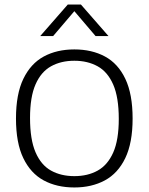

<svg xmlns="http://www.w3.org/2000/svg" viewBox="-20 -820 656 847"><path d="M308 7Q230.5 7 172.8 -24.2Q115 -55.5 82.8 -122.5Q50.5 -189.5 50.5 -297Q50.5 -405 83 -472.2Q115.5 -539.5 173.2 -570.8Q231 -602 308 -602Q385 -602 443 -570.8Q501 -539.5 533 -472Q565 -404.5 565 -297Q565 -190 532.8 -122.8Q500.5 -55.5 442.5 -24.2Q384.5 7 308 7ZM308 -43Q367 -43 411 -67.5Q455 -92 479.5 -147.2Q504 -202.5 504 -295.5Q504 -390.5 479.5 -446.8Q455 -503 410.8 -527.5Q366.5 -552 308 -552Q249 -552 205 -527.5Q161 -503 136.8 -447.8Q112.5 -392.5 112.5 -299.5Q112.5 -204.5 136.8 -148.2Q161 -92 205 -67.5Q249 -43 308 -43ZM157.5 -661 279 -800H337L458.5 -661H401.5L300.5 -779.5H315.5L214.5 -661Z"/></svg>

Font: Encode Sans SC Condensed Thin Light
Style: Regular
Weight: 300
Version: Version 3.002